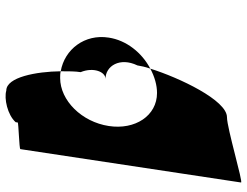

<svg xmlns="http://www.w3.org/2000/svg" viewBox="-114 -552 845 656"><g transform="rotate(-90 308.0 -223.5)"><path d="M127 -576 13 178C12 186 199 130 236 130C294 130 371 -33 402 -132C374 -117 345 -109 319 -109C241 -109 192 -184 206 -274C220 -366 293 -440 370 -440C378 -440 385 -440 393 -438C392 -521 373 -624 327 -624C300 -632 244 -620 219 -592L218 -585C218 -582 128 -580 127 -576ZM367 -285C411 -285 442 -236 413 -176C411 -164 408 -149 402 -132C457 -161 499 -214 508 -274C521 -356 468 -425 393 -438C393 -412 393 -388 390 -370C408 -326 391 -285 367 -285Z"/></g></svg>

Font: Ampere
Style: SCCndIta
Weight: 400
Version: Version 1